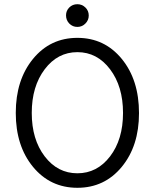

<svg xmlns="http://www.w3.org/2000/svg" viewBox="-20 -877 736 913"><path d="M348 -749Q325 -749 309.5 -765Q294 -781 294 -804Q294 -826 309.5 -841.5Q325 -857 348 -857Q370 -857 386 -841.5Q402 -826 402 -803Q402 -781 386 -765Q370 -749 348 -749ZM641 -339Q641 -183 559 -83.5Q477 16 348 16Q219 16 137 -83.5Q55 -183 55 -340Q55 -497 137 -597Q219 -697 348 -697Q477 -697 559 -597Q641 -497 641 -339ZM192.5 -133.5Q254 -53 348 -53Q442 -53 503.5 -133.5Q565 -214 565 -340Q565 -466 503.5 -547.5Q442 -629 348 -629Q254 -629 192.5 -547.5Q131 -466 131 -340Q131 -214 192.5 -133.5Z"/></svg>

Font: Didact Gothic
Style: Regular
Weight: 400
Designer: Daniel Johnson
Foundry: Daniel Johnson
Version: Version 2.101;PS 002.101;hotconv 1.0.88;makeotf.lib2.5.64775